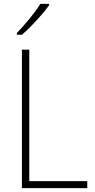

<svg xmlns="http://www.w3.org/2000/svg" viewBox="-20 -970 490 990"><path d="M93 0V-714H131V-36H430V0ZM233 -943Q217 -920 193 -892.5Q169 -865 143 -838Q117 -811 93 -791H67V-800Q99 -833 133 -874.5Q167 -916 188 -950H233Z"/></svg>

Font: Noto Sans Georgian SemiCondensed ExtraLight
Style: Regular
Weight: 200
Width: 4
Designer: Monotype Design Team, Akaki Razmadze
Foundry: Google LLC
Version: Version 2.005; ttfautohint (v1.8.4.7-5d5b)